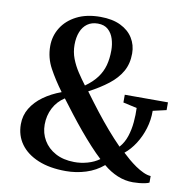

<svg xmlns="http://www.w3.org/2000/svg" viewBox="-84 -834 909 926"><g transform="rotate(10 371.0 -371.0)"><path d="M726 -402.5V-364.5L660.5 -349.5Q661 -304.5 648 -262.2Q635 -220 612.5 -185Q590 -150 561.5 -127Q575.5 -113.5 593.2 -98.5Q611 -83.5 630.2 -70.2Q649.5 -57 669 -48Q688.5 -39 705.5 -38V-6Q700 -2.5 686 0.5Q672 3.5 655.8 5Q639.5 6.5 626 6.5Q587 6.5 550.2 -8.8Q513.5 -24 480.5 -52Q443.5 -20.5 396 -5.5Q348.5 9.5 298 9.5Q218.5 9.5 162 -14Q105.5 -37.5 75.5 -79Q45.5 -120.5 45.5 -176Q45.5 -219 66.8 -254.2Q88 -289.5 125.8 -316.8Q163.5 -344 212.5 -362Q174 -414 146.8 -464Q119.5 -514 119.5 -571.5Q119.5 -620.5 144.8 -661.5Q170 -702.5 218 -727.2Q266 -752 334.5 -752Q393 -752 433.2 -732.5Q473.5 -713 494.2 -679.5Q515 -646 515 -604.5Q515 -554 493.5 -516.2Q472 -478.5 432.5 -447.8Q393 -417 338 -388Q372.5 -341 405 -299.2Q437.5 -257.5 469.2 -220.8Q501 -184 533 -151.5Q555 -176 566 -209.5Q577 -243 580.2 -279.8Q583.5 -316.5 582 -349.5L514.5 -364.5V-402.5ZM234 -598Q234 -562.5 246.2 -530.5Q258.5 -498.5 277.8 -469.2Q297 -440 317.5 -413Q353.5 -438.5 374.5 -466.8Q395.5 -495 404.5 -528Q413.5 -561 413.5 -602Q413.5 -631 405.2 -657.5Q397 -684 378.2 -701Q359.5 -718 327.5 -718Q297.5 -718 276.5 -703Q255.5 -688 244.8 -661Q234 -634 234 -598ZM330 -40.5Q361.5 -40 394.8 -49.2Q428 -58.5 452.5 -76.5Q427 -100 399 -130.5Q371 -161 342.2 -195.5Q313.5 -230 285.8 -265.8Q258 -301.5 233 -335Q197 -312 178 -275Q159 -238 159 -194Q159 -152 179.5 -117.2Q200 -82.5 238.2 -61.8Q276.5 -41 330 -40.5Z"/></g></svg>

Font: Merriweather 96pt SemiBold
Style: Regular
Weight: 600
Version: Version 2.100